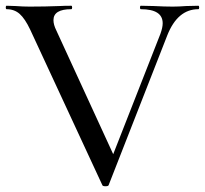

<svg xmlns="http://www.w3.org/2000/svg" viewBox="-22 -645 713 668"><path d="M668 -613Q596 -613 560 -522L356 -1Q355 3 345 3Q335 3 334 -1L83 -542Q65 -580 46.5 -596.5Q28 -613 1 -613Q-2 -613 -2 -619Q-2 -625 1 -625L32 -624Q58 -622 81 -622Q135 -622 185 -624Q201 -625 226 -625Q229 -625 229 -619Q229 -613 226 -613Q164 -613 164 -575Q164 -559 174 -539L379 -93L343 -35L536 -527Q544 -549 544 -564Q544 -613 468 -613Q465 -613 465 -619Q465 -625 468 -625L513 -624Q551 -622 579 -622Q600 -622 626 -624L668 -625Q671 -625 671 -619Q671 -613 668 -613Z"/></svg>

Font: Cormorant Unicase Medium
Style: Regular
Weight: 500
Designer: Christian Thalmann (Catharsis Fonts)
Foundry: Catharsis Fonts
Version: Version 4.000